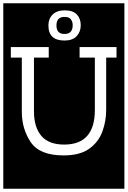

<svg xmlns="http://www.w3.org/2000/svg" viewBox="-32 -937 778 1170"><path d="M-12 213V-917H726V213ZM460 -784Q460 -823 436.5 -848.5Q413 -874 362 -874Q315 -874 289 -848.5Q263 -823 263 -782Q263 -690 361 -690Q410 -690 435 -716.5Q460 -743 460 -784ZM411 -784Q411 -730 361 -730Q312 -730 312 -782Q312 -834 361 -834Q389 -834 400 -819Q411 -804 411 -784ZM615 -586H678V-650H453V-586H546V-267Q546 -56 359 -56Q265 -56 220 -109Q175 -162 175 -258V-586H265V-650H34V-586H101V-256Q101 -151 155.5 -70.5Q210 10 355 10Q455 10 511.5 -30.5Q568 -71 591.5 -134.5Q615 -198 615 -267Z"/></svg>

Font: Zilla Slab Highlight Regular
Style: Regular
Weight: 400
Designer: Typotheque Type Foundry
Foundry: Typotheque type foundry
Version: Version 1.1; 2017; ttfautohint (v1.6)